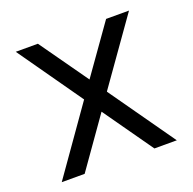

<svg xmlns="http://www.w3.org/2000/svg" viewBox="-96 -596 696 693"><g transform="rotate(-20 252.0 -249.5)"><path d="M293 -251 294 -253 468 -499H380L249 -314L118 -499H33L206 -253L28 0H116L250 -190L384 0H470L293 -251Z"/></g></svg>

Font: Maven Pro
Style: Regular
Weight: 400
Designer: Joe Prince
Foundry: Joe Prince
Version: Version 1.003